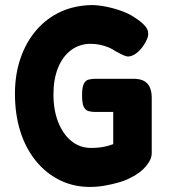

<svg xmlns="http://www.w3.org/2000/svg" viewBox="-20 -721 670 758"><path d="M335 17Q270 17 215.5 -10Q161 -37 121 -86.5Q81 -136 60 -203Q39 -270 39 -351Q39 -427 61 -491Q83 -555 123.5 -602Q164 -649 219.5 -674.5Q275 -700 343 -701Q366 -701 397 -695Q428 -689 459 -678Q490 -667 513 -651Q535 -637 550 -621.5Q565 -606 565 -590Q566 -580 560.5 -567Q555 -554 547 -542Q533 -521 516.5 -509.5Q500 -498 486 -498Q478 -498 466 -503.5Q454 -509 436 -519Q425 -527 409.5 -533.5Q394 -540 376 -544Q358 -548 338 -548Q294 -548 260.5 -523Q227 -498 209 -453Q191 -408 191 -348Q191 -287 209.5 -239.5Q228 -192 261.5 -164.5Q295 -137 339 -137Q355 -137 370 -138.5Q385 -140 399.5 -143.5Q414 -147 427 -152V-279H357Q341 -279 329 -282.5Q317 -286 310.5 -299.5Q304 -313 304 -345Q304 -377 311 -390.5Q318 -404 330.5 -407Q343 -410 359 -410H511Q538 -409 552.5 -399Q567 -389 573 -372.5Q579 -356 579 -336V-116Q579 -92 557 -65.5Q535 -39 499 -21Q477 -9 449.5 -1Q422 7 393 12Q364 17 335 17Z"/></svg>

Font: Fredoka SemiCondensed SemiBold
Style: Regular
Weight: 600
Width: 4
Designer: Ben Nathan
Foundry: Milena B. Brandão, Ben Nathan
Version: Version 2.001